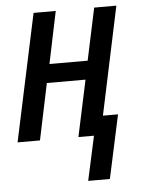

<svg xmlns="http://www.w3.org/2000/svg" viewBox="-52 -581 601 811"><g transform="rotate(-5 248.0 -175.5)"><path d="M289 188 330 0H264L315 -239H151L101 0H6L121 -539H215L169 -318H331L378 -539H472L375 -81H439L381 188Z"/></g></svg>

Font: Noto Sans Condensed Medium
Style: Italic
Weight: 500
Width: 3
Italic angle: -12°
Designer: Monotype Design Team
Foundry: Monotype Imaging Inc.
Version: Version 2.013; ttfautohint (v1.8.4.7-5d5b)